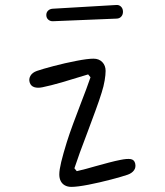

<svg xmlns="http://www.w3.org/2000/svg" viewBox="-20 -748 660 769"><path d="M217.5 -49.5Q217.5 -67.5 225.2 -99.5Q233 -131.5 247.5 -178.5Q257.5 -210.5 272.8 -252Q288 -293.5 303 -332Q314.5 -361.5 325.2 -390.2Q336 -419 342.5 -438.5L333 -450Q273.5 -431.5 227.8 -418.2Q182 -405 150 -398.5Q130.5 -394.5 117 -399Q103.5 -403.5 99 -417.5Q94.5 -431.5 102 -444.5Q109.5 -457.5 128 -464Q149.5 -471.5 195 -483.5Q240.5 -495.5 285.8 -504.2Q331 -513 354.5 -513Q376.5 -513 389.8 -499.2Q403 -485.5 403 -464Q403 -448.5 399.2 -425.8Q395.5 -403 387 -376.5Q378 -347 362.2 -304.2Q346.5 -261.5 331 -220Q295.5 -127.5 278 -74L287.5 -62.5Q305.5 -66.5 324 -71.5Q342.5 -76.5 361.5 -82Q388.5 -89.5 416 -96.8Q443.5 -104 462 -107.5Q488.5 -113 503.2 -110.8Q518 -108.5 521.5 -93Q525 -77.5 516.8 -66Q508.5 -54.5 492 -48.5Q470.5 -41 425 -29Q379.5 -17 334.5 -8.2Q289.5 0.5 266 0.5Q251 0.5 240 -5.5Q229 -11.5 223.2 -22.8Q217.5 -34 217.5 -49.5ZM165.5 -686.5Q165 -697.5 172 -704.8Q179 -712 190 -713L445.5 -728Q456.5 -729 464.2 -721.8Q472 -714.5 472.5 -702.5Q473 -690 466 -682Q459 -674 448 -673.5L192.5 -663Q181.5 -662.5 173.8 -669Q166 -675.5 165.5 -686.5Z"/></svg>

Font: Monaspace Radon Var
Style: Regular
Weight: 400
Designer: Riley Cran and the Lettermatic Team
Version: Version 1.000 (Monaspace Radon Var)